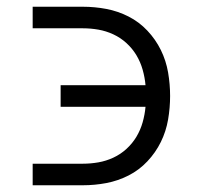

<svg xmlns="http://www.w3.org/2000/svg" viewBox="-20 -550 590 570"><path d="M77 0V-64H226Q249 -64 272 -68Q295 -72 316.5 -82Q338 -92 355.5 -108Q373 -124 385 -144Q397 -164 403.5 -187Q410 -210 412 -233H160V-297H412Q410 -320 403.5 -343Q397 -366 385 -386Q373 -406 355.5 -422Q338 -438 316.5 -448Q295 -458 272 -462Q249 -466 226 -466H77V-530H226Q261 -530 295.5 -523.5Q330 -517 361.5 -501Q393 -485 417.5 -459Q442 -433 457.5 -401.5Q473 -370 479 -335Q485 -300 485 -265Q485 -230 479 -195Q473 -160 457.5 -128.5Q442 -97 417.5 -71Q393 -45 361.5 -29Q330 -13 295.5 -6.5Q261 0 226 0Z"/></svg>

Font: Lode Term
Style: Regular
Weight: 400
Monospace: yes
Designer: Belleve Invis
Foundry: Belleve Invis
Version: Version 29.2.0